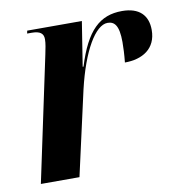

<svg xmlns="http://www.w3.org/2000/svg" viewBox="-67 -608 634 671"><g transform="rotate(-10 250.0 -273.0)"><path d="M119 -443 25 0H162L229 -299C260 -432 309 -514 352 -514C376 -514 392 -499 392 -439C392 -420 391 -396 388 -367C450 -367 500 -396 500 -463C500 -515 470 -546 409 -546C330 -546 281 -501 243 -378H240L265 -536H71L69 -526H85C115 -526 127 -516 127 -496C127 -480 123 -463 119 -443Z"/></g></svg>

Font: Noto Serif Display Condensed
Style: Bold Italic
Weight: 700
Width: 3
Italic angle: -12°
Designer: Monotype Design Team
Foundry: Monotype Imaging Inc.
Version: Version 2.009